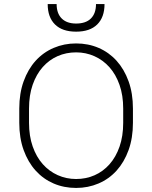

<svg xmlns="http://www.w3.org/2000/svg" viewBox="-20 -920 750 946"><path d="M355 6Q295 6 244 -16Q193 -38 155.5 -79.5Q118 -121 96.5 -180.5Q75 -240 75 -315V-385Q75 -460 96.5 -519.5Q118 -579 155.5 -620.5Q193 -662 244.5 -684Q296 -706 355 -706Q415 -706 466 -684Q517 -662 554.5 -620.5Q592 -579 613.5 -519.5Q635 -460 635 -385V-315Q635 -240 613.5 -180.5Q592 -121 554.5 -79.5Q517 -38 465.5 -16Q414 6 355 6ZM355 -38Q404 -38 446 -56.5Q488 -75 519.5 -110.5Q551 -146 569 -197.5Q587 -249 587 -315V-385Q587 -450 569 -501.5Q551 -553 519.5 -588.5Q488 -624 445.5 -643Q403 -662 355 -662Q306 -662 264 -643.5Q222 -625 190.5 -589.5Q159 -554 141 -502.5Q123 -451 123 -385V-315Q123 -250 141 -198.5Q159 -147 190.5 -111.5Q222 -76 264.5 -57Q307 -38 355 -38ZM355 -764Q287 -764 251 -799.5Q215 -835 215 -900H259Q259 -854 284 -829Q309 -804 355 -804Q403 -804 428 -829Q453 -854 453 -900H495Q495 -835 459 -799.5Q423 -764 355 -764Z"/></svg>

Font: Retni Sans Light
Style: Regular
Weight: 300
Designer: Vitaly Kuzmin
Foundry: ParaType Ltd.
Version: Version 1.00;March 2, 2019;FontCreator 11.5.0.2425 64-bit; t